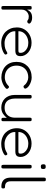

<svg xmlns="http://www.w3.org/2000/svg" viewBox="1120 -1848 742 3021"><g transform="rotate(90 1490.5 -338.0)"><path d="M102 11Q92 11 86 8Q80 5 77.5 -2Q75 -9 75 -20V-437Q75 -449 77.5 -455.5Q80 -462 86 -464Q92 -466 103 -466Q113 -466 119.5 -464Q126 -462 129 -455.5Q132 -449 132 -437V-395Q142 -412 152 -426Q162 -440 176 -450.5Q190 -461 210.5 -467Q231 -473 262 -473Q278 -473 291.5 -470Q305 -467 316.5 -462Q328 -457 336 -451Q344 -445 348 -439Q352 -433 352 -427Q352 -414 341 -405Q330 -396 321 -396Q310 -396 304.5 -399.5Q299 -403 293 -408Q287 -413 275 -416.5Q263 -420 238 -420Q223 -420 205 -413.5Q187 -407 170.5 -394Q154 -381 143 -360Q132 -339 132 -310V-18Q132 -7 129.5 -0.5Q127 6 120.5 8.5Q114 11 102 11Z M659 13Q604 13 558.5 -5Q513 -23 480.5 -56Q448 -89 430 -134Q412 -179 412 -234Q412 -299 443 -351Q474 -403 529 -433.5Q584 -464 655 -464Q701 -464 739 -450Q777 -436 805 -412Q833 -388 848.5 -357Q864 -326 864 -293Q864 -244 841.5 -226.5Q819 -209 787 -209H472Q470 -156 498.5 -118Q527 -80 570.5 -59.5Q614 -39 658 -39Q687 -39 708.5 -42Q730 -45 745.5 -50.5Q761 -56 772 -61.5Q783 -67 792 -72.5Q801 -78 809 -81Q814 -83 820.5 -82.5Q827 -82 830 -77Q835 -70 837 -64.5Q839 -59 839 -52Q839 -43 815 -27.5Q791 -12 750 0.5Q709 13 659 13ZM472 -257H770Q790 -257 801 -261.5Q812 -266 812 -291Q812 -324 791.5 -351.5Q771 -379 736 -396Q701 -413 656 -413Q606 -413 563.5 -393Q521 -373 496 -337.5Q471 -302 472 -257Z M1201 11Q1146 11 1100.5 -6Q1055 -23 1022 -54.5Q989 -86 971.5 -129.5Q954 -173 954 -227Q954 -281 971.5 -324.5Q989 -368 1021.5 -400Q1054 -432 1099 -449Q1144 -466 1199 -466Q1232 -466 1266.5 -454.5Q1301 -443 1329 -424.5Q1357 -406 1369 -383Q1376 -370 1376 -364Q1376 -358 1371 -352Q1365 -345 1357.5 -341Q1350 -337 1344 -337Q1332 -337 1321 -351Q1311 -365 1297 -376Q1283 -387 1266.5 -395Q1250 -403 1233 -407.5Q1216 -412 1199 -412Q1143 -412 1101 -389Q1059 -366 1036 -324.5Q1013 -283 1013 -227Q1013 -172 1036 -130.5Q1059 -89 1100.5 -66Q1142 -43 1197 -43Q1220 -43 1243 -49Q1266 -55 1287 -66.5Q1308 -78 1323 -93Q1331 -100 1336.5 -104.5Q1342 -109 1350 -109Q1356 -109 1361.5 -104.5Q1367 -100 1373 -92Q1377 -88 1378 -82.5Q1379 -77 1377.5 -71Q1376 -65 1371 -60Q1350 -39 1320.5 -23Q1291 -7 1259.5 2Q1228 11 1201 11Z M1673 12Q1630 12 1594 -2.5Q1558 -17 1531 -44.5Q1504 -72 1489 -111.5Q1474 -151 1474 -202V-437Q1474 -448 1476.5 -454.5Q1479 -461 1485.5 -463.5Q1492 -466 1502 -466Q1513 -466 1519.5 -463Q1526 -460 1528.5 -453.5Q1531 -447 1531 -436V-201Q1531 -153 1547 -116.5Q1563 -80 1595 -60Q1627 -40 1675 -40Q1724 -40 1759 -60Q1794 -80 1813 -116.5Q1832 -153 1832 -201V-437Q1832 -448 1834.5 -454.5Q1837 -461 1843.5 -463.5Q1850 -466 1861 -466Q1871 -466 1877 -463Q1883 -460 1885.5 -453.5Q1888 -447 1888 -436V-16Q1888 -7 1885.5 -1Q1883 5 1877 7.5Q1871 10 1860 10Q1853 10 1848 8.5Q1843 7 1840 4Q1837 1 1835.5 -4Q1834 -9 1834 -16V-75Q1821 -58 1805 -42.5Q1789 -27 1769.5 -14.5Q1750 -2 1726 5Q1702 12 1673 12Z M2245 13Q2190 13 2144.5 -5Q2099 -23 2066.5 -56Q2034 -89 2016 -134Q1998 -179 1998 -234Q1998 -299 2029 -351Q2060 -403 2115 -433.5Q2170 -464 2241 -464Q2287 -464 2325 -450Q2363 -436 2391 -412Q2419 -388 2434.5 -357Q2450 -326 2450 -293Q2450 -244 2427.5 -226.5Q2405 -209 2373 -209H2058Q2056 -156 2084.5 -118Q2113 -80 2156.5 -59.5Q2200 -39 2244 -39Q2273 -39 2294.5 -42Q2316 -45 2331.5 -50.5Q2347 -56 2358 -61.5Q2369 -67 2378 -72.5Q2387 -78 2395 -81Q2400 -83 2406.5 -82.5Q2413 -82 2416 -77Q2421 -70 2423 -64.5Q2425 -59 2425 -52Q2425 -43 2401 -27.5Q2377 -12 2336 0.5Q2295 13 2245 13ZM2058 -257H2356Q2376 -257 2387 -261.5Q2398 -266 2398 -291Q2398 -324 2377.5 -351.5Q2357 -379 2322 -396Q2287 -413 2242 -413Q2192 -413 2149.5 -393Q2107 -373 2082 -337.5Q2057 -302 2058 -257Z M2602 11Q2592 11 2585.5 8Q2579 5 2576.5 -1.5Q2574 -8 2574 -19V-437Q2574 -448 2576.5 -454.5Q2579 -461 2585.5 -463.5Q2592 -466 2603 -466Q2614 -466 2620 -463Q2626 -460 2628.5 -453.5Q2631 -447 2631 -435V-18Q2631 -7 2628.5 -0.5Q2626 6 2619.5 8.5Q2613 11 2602 11ZM2602 -610Q2588 -610 2580 -614Q2572 -618 2568.5 -627Q2565 -636 2565 -650Q2565 -664 2568.5 -672Q2572 -680 2580.5 -683.5Q2589 -687 2603 -687Q2617 -687 2625 -683Q2633 -679 2636.5 -670.5Q2640 -662 2640 -647Q2640 -634 2636.5 -625.5Q2633 -617 2625 -613.5Q2617 -610 2602 -610Z M2916 11Q2888 11 2865.5 5Q2843 -1 2826 -13Q2809 -25 2797.5 -43Q2786 -61 2780.5 -85Q2775 -109 2775 -138V-658Q2775 -670 2777.5 -676.5Q2780 -683 2786.5 -686Q2793 -689 2803 -689Q2814 -689 2820.5 -686.5Q2827 -684 2830 -678Q2833 -672 2833 -661V-136Q2833 -114 2838 -97.5Q2843 -81 2853.5 -69.5Q2864 -58 2879.5 -52.5Q2895 -47 2915 -47Q2927 -47 2933.5 -44.5Q2940 -42 2943 -35.5Q2946 -29 2946 -18Q2946 -7 2943 -0.5Q2940 6 2933.5 8.5Q2927 11 2916 11Z"/></g></svg>

Font: Fredoka Light Light
Style: Regular
Weight: 300
Version: Version 2.001